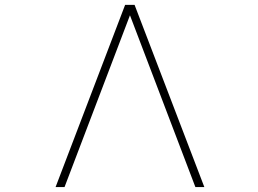

<svg xmlns="http://www.w3.org/2000/svg" viewBox="-20 -752 1040 774"><path d="M503.9 -690.4 240.2 2H204.1L484.4 -732.4H522.5L803.7 2H767.6Z"/></svg>

Font: Gen Shin Gothic Monospace ExtraLight
Style: Regular
Weight: 200
Designer: [Source Han Sans]
Ryoko NISHIZUKA  (kana & ideographs); Paul D. Hunt (Latin, Greek & Cyrillic); Wenlong ZHANG  (bopomofo
Version: Version 1.002.20150607